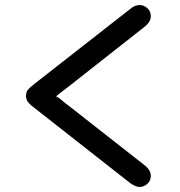

<svg xmlns="http://www.w3.org/2000/svg" viewBox="-20 -646 712 760"><path d="M83 -270Q84 -278 85.5 -282.5Q87 -287 94 -294.5Q101 -302 115 -313L496 -611Q514 -626 532 -626Q550 -626 563.5 -613.5Q577 -601 577 -582Q577 -559 551 -539L237 -292Q231 -288 219.5 -279Q208 -270 202 -265Q215 -258 228.5 -246Q242 -234 250 -229L551 7Q577 27 577 50Q577 69 563.5 81.5Q550 94 532 94Q518 94 497 80L116 -219Q103 -228 95.5 -236.5Q88 -245 86.5 -249Q85 -253 84 -258L83 -263Z"/></svg>

Font: Coval
Style: Black
Weight: 1000
Foundry: Context Ltd
Version: Version 001.000